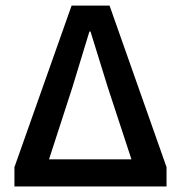

<svg xmlns="http://www.w3.org/2000/svg" viewBox="-20 -674 654 694"><path d="M32.2 0V-69.8L238.8 -653.8H376L582 -69.8V0ZM157.2 -98.1H455.1L370.1 -356.9L307.1 -560.1H303.2L241.2 -356.9Z"/></svg>

Font: Source Sans 3 Semibold
Style: Regular
Weight: 600
Designer: Paul D. Hunt
Foundry: Adobe
Version: Version 3.052;hotconv 1.1.0;makeotfexe 2.6.0